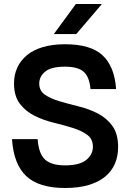

<svg xmlns="http://www.w3.org/2000/svg" viewBox="-20 -930 650 959"><path d="M305 9Q174 9 111 -50.5Q48 -110 40 -235H168Q173 -163 204.5 -133.5Q236 -104 305 -104Q377 -104 410.5 -131Q444 -158 444 -197Q444 -236 415 -257Q386 -278 342 -291.5Q298 -305 247 -317.5Q196 -330 152 -352Q108 -374 79 -412Q50 -450 50 -514Q50 -556 66 -591.5Q82 -627 113.5 -653.5Q145 -680 193 -694.5Q241 -709 305 -709Q433 -709 492.5 -653.5Q552 -598 560 -485H432Q427 -545 398.5 -571Q370 -597 304 -597Q236 -597 206 -572.5Q176 -548 176 -513Q176 -476 205 -456.5Q234 -437 278 -424Q322 -411 373 -398.5Q424 -386 468 -363.5Q512 -341 541 -301.5Q570 -262 570 -195Q570 -150 554 -112.5Q538 -75 505.5 -48Q473 -21 423 -6Q373 9 305 9ZM359 -910H489L361 -760H249Z"/></svg>

Font: Retni Sans
Style: Bold
Weight: 700
Designer: Vitaly Kuzmin
Foundry: ParaType Ltd.
Version: Version 1.00;March 2, 2019;FontCreator 11.5.0.2425 64-bit; t